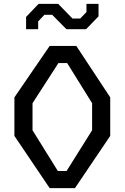

<svg xmlns="http://www.w3.org/2000/svg" viewBox="-20 -966 640 986"><path d="M235 0 54 -268V-466L235 -730H372L546 -466V-268L365 0ZM114 -816V-879L178 -946H279L352 -871H392L424 -904V-946H486V-882L422 -816H321L248 -890H208L176 -856V-816ZM147 -297 277 -88H322L453 -297V-436L325 -642H280L147 -436Z"/></svg>

Font: Moralerspace Krypton JPDOC
Style: Regular
Weight: 400
Version: v0.0.6; ttfautohint (v1.8.4.7-5d5b-dirty) -l 6 -r 45 -G 200 